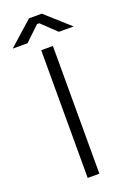

<svg xmlns="http://www.w3.org/2000/svg" viewBox="-226 -932 665 989"><g transform="rotate(-20 106.0 -438.0)"><path d="M74 0V-700H138V0ZM-61 -758 71 -876H141L273 -758H192L112 -834H100L20 -758Z"/></g></svg>

Font: Space Grotesk Frontify Light
Style: Regular
Weight: 300
Designer: Florian Karsten
Version: Version 2.000